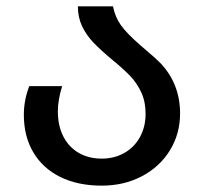

<svg xmlns="http://www.w3.org/2000/svg" viewBox="-20 -570 640 604"><path d="M55 -209Q55 -254.5 72 -299H175.5Q162 -255.5 162 -219.5Q162 -174.5 179.2 -140.8Q196.5 -107 227.8 -89Q259 -71 300 -71Q339.5 -71 371 -88.8Q402.5 -106.5 420.2 -138.8Q438 -171 438 -212Q438 -250 424.5 -279.2Q411 -308.5 389.5 -331Q368 -353.5 332.5 -382.5Q295.5 -413.5 273.8 -436.2Q252 -459 238.5 -487Q225 -515 225 -550H335.5Q342 -516.5 360.5 -490.5Q379 -464.5 424 -425.5Q470.5 -386.5 487.5 -368.5Q546.5 -304 546.5 -213Q546.5 -149 514.5 -97Q482.5 -45 426.2 -15.5Q370 14 300 14Q225 14 169.8 -13.2Q114.5 -40.5 84.8 -90.8Q55 -141 55 -209Z"/></svg>

Font: JuliaMono SemiBold
Style: Regular
Weight: 600
Monospace: yes
Designer: cormullion
Foundry: corm
Version: Version 0.055; ttfautohint (v1.8.4)